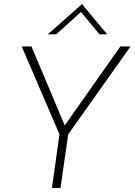

<svg xmlns="http://www.w3.org/2000/svg" viewBox="-20 -926 663 946"><path d="M236 0 273 -264 87 -697H135L299 -308L573 -697H623L316 -264L278 0ZM216 -757 384 -906 508 -757H470L379 -867L257 -757Z"/></svg>

Font: Hanken Grotesk ExtraLight
Style: Italic
Weight: 250
Italic angle: -8°
Designer: Alfredo Marco Pradil
Foundry: Hanken Design Co.
Version: Version 3.013